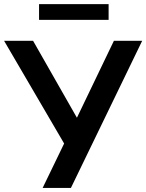

<svg xmlns="http://www.w3.org/2000/svg" viewBox="-36 -918 715 938"><path d="M310.5 0 658.7 -718.8H520.5L339.8 -342.8L125.5 -718.8H-16.1L277.3 -216.8L172.4 0ZM494.6 -820.8V-897.9H154.8V-820.8Z"/></svg>

Font: Winston SemiBold
Style: Regular
Weight: 600
Designer: Vernon Adams, Kim Jin-seong, David Berlow, Cristiano Sobral
Foundry: The Winston Project Authors
Version: Version 3.004